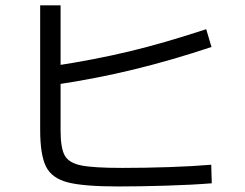

<svg xmlns="http://www.w3.org/2000/svg" viewBox="-20 -713 904 707"><path d="M127.9 -235.4V-693.4H203.1V-232.4Q203.1 -168 218.3 -140.6Q233.4 -113.3 278.3 -104Q323.2 -94.7 430.7 -94.7Q514.6 -94.7 602.5 -97.7Q690.4 -100.6 757.8 -106.4L759.8 -38.1Q687.5 -32.2 590.8 -29.3Q494.1 -26.4 416 -26.4Q288.1 -26.4 229.5 -41.5Q170.9 -56.6 149.4 -99.6Q127.9 -142.6 127.9 -235.4ZM739.3 -605.5 758.8 -540Q612.3 -491.2 474.1 -457.5Q335.9 -423.8 186.5 -401.4L175.8 -469.7Q329.1 -493.2 457 -523.9Q585 -554.7 739.3 -605.5Z"/></svg>

Font: Pretendard GOV Variable
Style: Regular
Weight: 400
Designer: Base glyphs from Inter by Rasmus Andersson; Hangul glyphs from Noto Sans CJK(Source Han Sans) by Jang Soo-young and Kang
Foundry: Kil Hyung-jin
Version: Version 1.307;Glyphs 3.2 (3192)